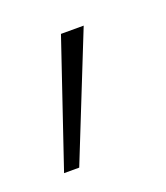

<svg xmlns="http://www.w3.org/2000/svg" viewBox="-58 -98 227 262"><g transform="rotate(-20 55.5 33.0)"><path d="M-5 123 56 -57H89L17 123Z"/></g></svg>

Font: DM Sans 16pt Thin
Style: Regular
Weight: 250
Version: Version 4.004;gftools[0.9.30]